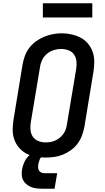

<svg xmlns="http://www.w3.org/2000/svg" viewBox="-20 -948 640 1165"><path d="M255 8Q224 8 194 2.5Q164 -3 138.5 -17Q113 -31 94.5 -53Q76 -75 66.5 -102.5Q57 -130 57 -160.5Q57 -191 62 -222L117 -557Q122 -584 131.5 -610Q141 -636 158.5 -658.5Q176 -681 199.5 -698Q223 -715 249 -725.5Q275 -736 301.5 -741Q328 -746 355 -746Q386 -746 415.5 -739Q445 -732 470.5 -718.5Q496 -705 514.5 -682.5Q533 -660 542.5 -632.5Q552 -605 552 -574.5Q552 -544 547 -513L492 -178Q487 -152 477.5 -126Q468 -100 451 -77Q434 -54 410.5 -37Q387 -20 361 -9.5Q335 1 308 4.5Q281 8 255 8ZM256 -84Q272 -84 287 -86.5Q302 -89 316 -95.5Q330 -102 343 -112.5Q356 -123 365 -136Q374 -149 379 -163.5Q384 -178 386 -193L442 -528Q446 -551 444 -574.5Q442 -598 429.5 -616.5Q417 -635 395.5 -643Q374 -651 351 -651Q328 -651 306 -644Q284 -637 265.5 -622Q247 -607 236.5 -585.5Q226 -564 223 -542L167 -207Q163 -184 165 -160.5Q167 -137 179 -119Q191 -101 212 -92.5Q233 -84 256 -84ZM236 197Q219 197 201.5 195Q184 193 169 187Q154 181 141 170.5Q128 160 120.5 145.5Q113 131 112 113.5Q111 96 114 79Q118 56 129 33Q140 10 159 -6.5Q178 -23 202 -30Q226 -37 250 -37L244 0Q236 0 230 6Q224 12 221 19.5Q218 27 216 34.5Q214 42 212 49Q211 59 211.5 69.5Q212 80 217.5 88Q223 96 232 99.5Q241 103 252 103H327L311 197ZM540 -842H240V-928H540Z"/></svg>

Font: Iosevka Curly Slab SmBdEx
Style: Italic
Weight: 600
Width: 7
Italic angle: -9°
Monospace: yes
Designer: Belleve Invis
Foundry: Belleve Invis
Version: Version 11.1.0; ttfautohint (v1.8.3)